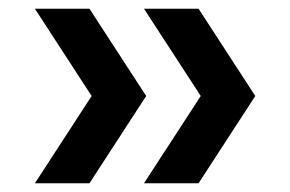

<svg xmlns="http://www.w3.org/2000/svg" viewBox="-20 -520 665 440"><path d="M315 -300 185 -500H60L190 -300L60 -100H185ZM565 -300 435 -500H310L440 -300L310 -100H435Z"/></svg>

Font: Gully SemiBold
Style: Regular
Weight: 600
Designer: jaikishan Patel
Foundry: MagicType
Version: Version 1.000;Glyphs 3.2 (3242)